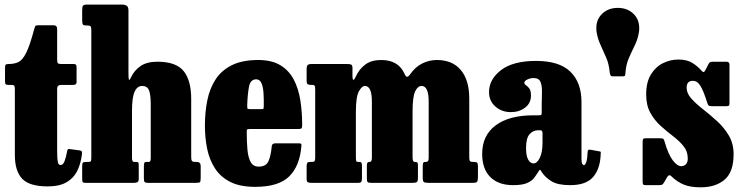

<svg xmlns="http://www.w3.org/2000/svg" viewBox="-20 -800 3236 840"><path d="M338 -121.5Q333 -83 317.8 -52Q302.5 -21 271.5 -2.8Q240.5 15.5 188 15.5Q109 15.5 77 -18Q45 -51.5 45 -122.5V-409.5Q45 -420 42.8 -424.2Q40.5 -428.5 30 -428.5H17.5Q8 -428.5 5 -431.5Q2 -434.5 2 -444V-502.5Q2 -514 5 -517Q8 -520 19 -520Q43.5 -520 61.5 -529Q79.5 -538 95.2 -570.2Q111 -602.5 129.5 -672Q132.5 -682 134.2 -685.8Q136 -689.5 149 -689.5H214Q230 -689.5 230 -673.5V-539Q230 -527.5 233 -523.8Q236 -520 247 -520H301.5Q309.5 -520 312.2 -517Q315 -514 315 -505.5V-440.5Q315 -428.5 300.5 -428.5H247.5Q230 -428.5 230 -412V-141.5Q230 -106 232.8 -92Q235.5 -78 244.5 -78Q256 -78 262.5 -95Q269 -112 274 -139.5Q275.5 -148.5 280.8 -148.2Q286 -148 295.5 -146.5L328 -142Q337.5 -140.5 338.5 -135.5Q339.5 -130.5 338 -121.5Z M362.5 -688.5H358Q345.5 -688.5 342.5 -693Q339.5 -697.5 339.5 -713.5V-754.5Q339.5 -771 343.5 -775.5Q347.5 -780 362 -780H513Q525.5 -780 533.8 -775.2Q542 -770.5 542 -754V-477Q542 -456.5 544 -451.5Q546 -446.5 553 -461.5Q566.5 -491 594.2 -510.5Q622 -530 668.5 -530Q750.5 -530 783.5 -489Q816.5 -448 816.5 -367.5V-113.5Q816.5 -98.5 820.5 -95Q824.5 -91.5 836.5 -91.5H841Q858 -91.5 858 -73.5V-24.5Q858 -6.5 855 -3.2Q852 0 835 0H628.5Q615.5 0 612.5 -4Q609.5 -8 609.5 -21.5V-69.5Q609.5 -79 610.8 -85.2Q612 -91.5 619.5 -91.5H629.5Q635.5 -91.5 637.5 -94.8Q639.5 -98 639.5 -111.5V-342Q639.5 -386.5 631.8 -405.2Q624 -424 602 -424Q580.5 -424 569 -399Q557.5 -374 557.5 -315.5V-110.5Q557.5 -91.5 565.5 -91.5H577Q584 -91.5 585.5 -88.2Q587 -85 587 -72.5V-17.5Q587 -6 581.2 -3Q575.5 0 564.5 0H355.5Q343.5 0 341.5 -3.8Q339.5 -7.5 339.5 -19.5V-72Q339.5 -85 342.5 -88.2Q345.5 -91.5 358 -91.5H364.5Q374 -91.5 376.8 -94Q379.5 -96.5 379.5 -111V-666.5Q379.5 -681 376.2 -684.8Q373 -688.5 362.5 -688.5Z M876.5 -250Q876.5 -310 887.2 -362.2Q898 -414.5 924 -453.8Q950 -493 995.2 -515.2Q1040.5 -537.5 1110 -537.5Q1169 -537.5 1206.8 -514.5Q1244.5 -491.5 1265.2 -451.8Q1286 -412 1294 -361Q1302 -310 1302 -253Q1302 -242 1299 -238.8Q1296 -235.5 1284.5 -235.5H1072Q1062 -235.5 1060.5 -232.5Q1059 -229.5 1059.5 -220.5Q1059.5 -179.5 1062.5 -145.8Q1065.5 -112 1076.5 -91.5Q1087.5 -71 1112 -71Q1144.5 -71 1155 -95.8Q1165.5 -120.5 1169 -161Q1170 -173 1185.5 -173H1285.5Q1295.5 -173 1297.5 -170.8Q1299.5 -168.5 1298.5 -160.5Q1291.5 -73.5 1245 -28Q1198.5 17.5 1096.5 17.5Q1030 17.5 987.2 -4.2Q944.5 -26 920.2 -63.8Q896 -101.5 886.2 -149.5Q876.5 -197.5 876.5 -250ZM1075 -322.5H1120.5Q1131 -322.5 1132.2 -324Q1133.5 -325.5 1134 -334.5Q1134.5 -363.5 1133 -390.8Q1131.5 -418 1124.2 -435.5Q1117 -453 1101 -453Q1075 -453 1069 -419.2Q1063 -385.5 1061.5 -339Q1061.5 -329 1062.2 -325.8Q1063 -322.5 1075 -322.5Z M1321.5 -18V-72.5Q1321.5 -82 1324 -86.8Q1326.5 -91.5 1337 -91.5H1343.5Q1354 -91.5 1356.5 -95.5Q1359 -99.5 1359 -111.5V-407.5Q1359 -422 1356.5 -425.2Q1354 -428.5 1347.5 -428.5H1341.5Q1331.5 -428.5 1326.5 -431.2Q1321.5 -434 1321.5 -448V-496.5Q1321.5 -511 1326 -515.5Q1330.5 -520 1344.5 -520H1499Q1511.5 -520 1516.8 -517.2Q1522 -514.5 1522 -502.5V-470Q1522 -432.5 1538 -467.5Q1551.5 -497.5 1578 -517.5Q1604.5 -537.5 1647.5 -537.5Q1723 -537.5 1749.5 -477.5Q1755 -465 1760.2 -464Q1765.5 -463 1774 -474.5Q1796.5 -507 1827 -522.2Q1857.5 -537.5 1891 -537.5Q1959.5 -537.5 1996.2 -493.5Q2033 -449.5 2033 -369V-111.5Q2033 -98 2036.5 -94.8Q2040 -91.5 2050.5 -91.5H2055Q2064 -91.5 2067.5 -88Q2071 -84.5 2071 -72.5V-26.5Q2071 -10.5 2067.5 -5.2Q2064 0 2048 0H1855Q1839.5 0 1834.5 -3.5Q1829.5 -7 1829.5 -22V-69Q1829.5 -80.5 1831 -86Q1832.5 -91.5 1840 -91.5H1843.5Q1849.5 -91.5 1852.5 -95.2Q1855.5 -99 1855.5 -111V-354.5Q1855.5 -424 1824.5 -424Q1807.5 -424 1796.2 -400Q1785 -376 1785 -312.5V-112Q1785 -91.5 1794 -91.5H1796.5Q1801.5 -91.5 1805 -89.5Q1808.5 -87.5 1808.5 -77.5V-22Q1808.5 -7.5 1804 -3.8Q1799.5 0 1784 0H1604Q1591.5 0 1588.2 -3.8Q1585 -7.5 1585 -20.5V-73Q1585 -84.5 1587.5 -88Q1590 -91.5 1596.5 -91.5H1598Q1607 -91.5 1607 -111.5V-354.5Q1607 -424 1576.5 -424Q1563 -424 1550 -400Q1537 -376 1537 -312.5V-113.5Q1537 -100 1538.5 -95.8Q1540 -91.5 1548 -91.5H1551Q1559 -91.5 1561.2 -88.2Q1563.5 -85 1563.5 -74.5V-19.5Q1563.5 -9 1560.5 -4.5Q1557.5 0 1546.5 0H1343.5Q1331.5 0 1326.5 -2.8Q1321.5 -5.5 1321.5 -18Z M2089.5 -126.5Q2089.5 -208 2148.8 -251.8Q2208 -295.5 2313 -295.5H2337Q2345.5 -295.5 2347.8 -297.5Q2350 -299.5 2350 -308.5V-341.5Q2350 -369.5 2351 -396.2Q2352 -423 2345 -440.8Q2338 -458.5 2315 -458.5Q2299.5 -458.5 2286.8 -452Q2274 -445.5 2274 -438.5Q2274 -431.5 2281.2 -427Q2288.5 -422.5 2295.8 -413Q2303 -403.5 2303 -382Q2303 -348.5 2277.2 -329Q2251.5 -309.5 2215 -309.5Q2175 -309.5 2147.2 -334Q2119.5 -358.5 2119.5 -397Q2119.5 -453 2172 -493.2Q2224.5 -533.5 2325 -533.5Q2427 -533.5 2475.5 -486.2Q2524 -439 2524 -353.5V-104Q2524 -89 2527.5 -83.2Q2531 -77.5 2535 -77.5Q2540 -77.5 2544.8 -90.2Q2549.5 -103 2551 -136.5Q2551.5 -147.5 2563 -145L2604 -137.5Q2608.5 -137 2608.5 -134Q2608.5 -131 2608 -125.5Q2606 -62 2575.2 -26Q2544.5 10 2474.5 10H2474Q2420.5 10 2392.8 -7Q2365 -24 2350 -47.5Q2345 -55.5 2342.8 -57Q2340.5 -58.5 2335 -48.5Q2327 -35.5 2317 -22Q2307 -8.5 2286 0.8Q2265 10 2224.5 10Q2160.5 10 2125 -25.5Q2089.5 -61 2089.5 -126.5ZM2281.5 -152.5Q2281.5 -116 2291.5 -100.5Q2301.5 -85 2314 -85Q2329.5 -85 2341.5 -109Q2353.5 -133 2353.5 -176.5V-217.5Q2353.5 -230 2344.5 -230H2332.5Q2313 -230 2297.2 -213.2Q2281.5 -196.5 2281.5 -152.5Z M2775.5 -660.5Q2770.5 -628.5 2757 -601.2Q2743.5 -574 2731 -545.2Q2718.5 -516.5 2716 -479Q2715.5 -470 2713.5 -468Q2711.5 -466 2702 -466H2662Q2653 -466 2650.8 -470.8Q2648.5 -475.5 2647.5 -483Q2644.5 -518.5 2632.5 -547Q2620.5 -575.5 2607.8 -602.5Q2595 -629.5 2590 -660.5Q2589 -666 2589 -670Q2589 -674 2589 -678.5Q2589 -716 2615.5 -740.8Q2642 -765.5 2683 -765.5Q2724 -765.5 2750.2 -740.8Q2776.5 -716 2776.5 -678.5Q2776.5 -674 2776.5 -670Q2776.5 -666 2775.5 -660.5Z M3074 -351Q3057 -405 3043.5 -425.8Q3030 -446.5 3011.5 -446.5Q2984 -446.5 2984 -416.5Q2984 -391.5 3004.8 -368.5Q3025.5 -345.5 3056 -321.8Q3086.5 -298 3117.2 -270Q3148 -242 3168.8 -206.8Q3189.5 -171.5 3189.5 -125.5Q3189.5 -47 3150 -13.8Q3110.5 19.5 3045.5 19.5Q2999 19.5 2970 7Q2941 -5.5 2917 -29Q2907 -39 2899 -25.5L2885 -1.5Q2881 4.5 2877.8 7.2Q2874.5 10 2864 10H2804.5Q2796 10 2793.8 6.8Q2791.5 3.5 2791.5 -5.5V-178.5Q2791.5 -187.5 2793.5 -191.2Q2795.5 -195 2804 -195H2867.5Q2879 -195 2882 -192.5Q2885 -190 2887.5 -181Q2903.5 -124.5 2923.2 -98.8Q2943 -73 2960 -73Q2972.5 -73 2980.8 -81.2Q2989 -89.5 2989 -106.5Q2989 -137.5 2970.8 -160.2Q2952.5 -183 2925.2 -203.8Q2898 -224.5 2871 -248.8Q2844 -273 2825.5 -306Q2807 -339 2807 -386.5Q2807 -440 2827.5 -473.8Q2848 -507.5 2880.2 -523.5Q2912.5 -539.5 2947.5 -539.5Q2986 -539.5 3009.5 -524.5Q3033 -509.5 3048 -492Q3054 -484.5 3058.2 -485Q3062.5 -485.5 3067 -495L3079 -518.5Q3082.5 -525.5 3086.2 -527.8Q3090 -530 3100.5 -530H3158.5Q3171.5 -530 3171.5 -516.5V-350Q3171.5 -342 3169.5 -338.8Q3167.5 -335.5 3159 -335.5H3094Q3082.5 -335.5 3079.5 -339.2Q3076.5 -343 3074 -351Z"/></svg>

Font: Besley* Condensed Heavy
Style: Regular
Weight: 800
Width: 3
Designer: Owen Earl
Foundry: indestructible type*
Version: Version 3.000; ttfautohint (v1.8.3)